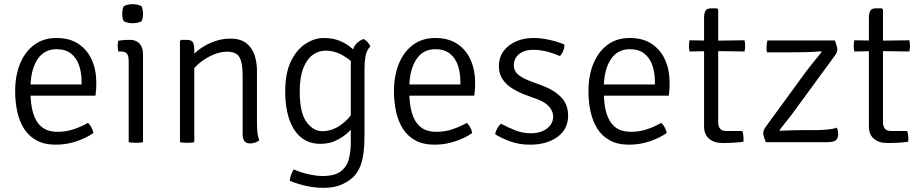

<svg xmlns="http://www.w3.org/2000/svg" viewBox="-20 -685 4434 925"><path d="M95 -224V-278H373V-292Q373 -334.5 361 -370Q349 -405.5 322.2 -426.8Q295.5 -448 252 -448Q191.5 -448 159.2 -396.8Q127 -345.5 127 -262V-240Q127 -184.5 139.2 -141.5Q151.5 -98.5 180 -74.2Q208.5 -50 258 -50Q298.5 -50 334.8 -62.2Q371 -74.5 404 -93Q414 -84 421.2 -69.8Q428.5 -55.5 430 -44Q395.5 -20 347.8 -4Q300 12 249 12Q193.5 12 155.8 -8.8Q118 -29.5 95.5 -65.5Q73 -101.5 63 -148Q53 -194.5 53 -246Q53 -320 76.5 -377.8Q100 -435.5 144.5 -468.8Q189 -502 252 -502Q316 -502 358.8 -473Q401.5 -444 422.8 -395.5Q444 -347 444 -288Q444 -270 443.2 -256Q442.5 -242 440 -224Z M669 0Q655.5 3 635 3Q613.5 3 600 0V-389Q600 -417 591.2 -427Q582.5 -437 559 -437H550Q547 -450.5 547 -463Q547 -470 547.8 -475.8Q548.5 -481.5 550 -489Q566.5 -491.5 578.5 -492.2Q590.5 -493 598 -493H606Q636 -493 652.5 -474.8Q669 -456.5 669 -424ZM569 -619Q569 -641 576 -655Q583 -659.5 595.5 -662.2Q608 -665 619 -665Q629 -665 642.5 -662.2Q656 -659.5 662 -655Q665 -649 667 -638.5Q669 -628 669 -619Q669 -597 662 -583Q657 -578.5 643 -575.8Q629 -573 619 -573Q608 -573 595.5 -575.8Q583 -578.5 576 -583Q569 -597 569 -619Z M879 -493Q903 -493 909.5 -480.8Q916 -468.5 916 -445V0Q902.5 3 882 3Q860.5 3 847 0V-487L853 -493ZM1218 -93Q1218 -69 1220.2 -47.2Q1222.5 -25.5 1229 -9Q1221.5 -2.5 1209.2 1.8Q1197 6 1185 6Q1165.5 6 1157.2 -5.5Q1149 -17 1149 -40V-321Q1149 -382 1133.8 -409Q1118.5 -436 1074 -436Q1042.5 -436 1007.8 -421.5Q973 -407 943.2 -383Q913.5 -359 897 -330V-405Q929.5 -446.5 982.5 -472.8Q1035.5 -499 1090 -499Q1137.5 -499 1165.5 -477.8Q1193.5 -456.5 1205.8 -421.2Q1218 -386 1218 -344Z M1764 -461Q1745.5 -443 1740.8 -413.8Q1736 -384.5 1736 -352V-35Q1736 14.5 1731.5 50.5Q1727 86.5 1717 112.5Q1707 138.5 1691 158Q1671 182.5 1632.5 201.2Q1594 220 1540 220Q1494.5 220 1451 209.8Q1407.5 199.5 1376 186Q1377 171.5 1382.5 156Q1388 140.5 1396 131Q1427 146 1466.5 154.5Q1506 163 1533 163Q1593 163 1622.2 140.2Q1651.5 117.5 1660.8 80.2Q1670 43 1670 0V-377Q1670 -416 1681.5 -449Q1693 -482 1731 -497Q1742.5 -492 1751.5 -481.5Q1760.5 -471 1764 -461ZM1354 -244Q1354 -334.5 1382.5 -391.5Q1411 -448.5 1453.8 -475.2Q1496.5 -502 1539 -502Q1579.5 -502 1610 -490.8Q1640.5 -479.5 1664 -461.5Q1687.5 -443.5 1707 -423L1700 -360Q1675.5 -392.5 1634 -416.8Q1592.5 -441 1548 -441Q1515.5 -441 1487.2 -421Q1459 -401 1441.5 -357.5Q1424 -314 1424 -244Q1424 -142 1456.5 -97.5Q1489 -53 1533 -53Q1579.5 -53 1621.5 -82.8Q1663.5 -112.5 1685 -153L1696 -92Q1684 -73 1659.8 -49.5Q1635.5 -26 1601 -9Q1566.5 8 1524 8Q1468 8 1430.2 -23.2Q1392.5 -54.5 1373.2 -111.2Q1354 -168 1354 -244Z M1920 -224V-278H2198V-292Q2198 -334.5 2186 -370Q2174 -405.5 2147.2 -426.8Q2120.5 -448 2077 -448Q2016.5 -448 1984.2 -396.8Q1952 -345.5 1952 -262V-240Q1952 -184.5 1964.2 -141.5Q1976.5 -98.5 2005 -74.2Q2033.5 -50 2083 -50Q2123.5 -50 2159.8 -62.2Q2196 -74.5 2229 -93Q2239 -84 2246.2 -69.8Q2253.5 -55.5 2255 -44Q2220.5 -20 2172.8 -4Q2125 12 2074 12Q2018.5 12 1980.8 -8.8Q1943 -29.5 1920.5 -65.5Q1898 -101.5 1888 -148Q1878 -194.5 1878 -246Q1878 -320 1901.5 -377.8Q1925 -435.5 1969.5 -468.8Q2014 -502 2077 -502Q2141 -502 2183.8 -473Q2226.5 -444 2247.8 -395.5Q2269 -347 2269 -288Q2269 -270 2268.2 -256Q2267.5 -242 2265 -224Z M2366 -38Q2367 -51 2375.2 -66Q2383.5 -81 2394 -89Q2425 -72 2461.5 -57.5Q2498 -43 2536 -43Q2585 -43 2614.8 -65.5Q2644.5 -88 2645 -123Q2645 -148.5 2625.8 -170.8Q2606.5 -193 2571 -206L2511.5 -228Q2477.5 -240.5 2448.2 -258.8Q2419 -277 2401.2 -303.2Q2383.5 -329.5 2383.5 -366Q2383.5 -408.5 2406.2 -439Q2429 -469.5 2466.8 -485.8Q2504.5 -502 2549.5 -502Q2586.5 -502 2628 -492.8Q2669.5 -483.5 2699.5 -470Q2699.5 -456 2693.8 -440.8Q2688 -425.5 2677.5 -415Q2654.5 -425.5 2620.2 -435.2Q2586 -445 2547.5 -445Q2507 -445 2481.2 -424.8Q2455.5 -404.5 2455.5 -370Q2455.5 -344 2475 -326.8Q2494.5 -309.5 2532.5 -295L2594 -272Q2649.5 -251.5 2683.2 -216.8Q2717 -182 2717 -128Q2717 -62 2665.2 -25Q2613.5 12 2534 12Q2481.5 12 2439.2 -3.2Q2397 -18.5 2366 -38Z M2857 -224V-278H3135V-292Q3135 -334.5 3123 -370Q3111 -405.5 3084.2 -426.8Q3057.5 -448 3014 -448Q2953.5 -448 2921.2 -396.8Q2889 -345.5 2889 -262V-240Q2889 -184.5 2901.2 -141.5Q2913.5 -98.5 2942 -74.2Q2970.5 -50 3020 -50Q3060.5 -50 3096.8 -62.2Q3133 -74.5 3166 -93Q3176 -84 3183.2 -69.8Q3190.5 -55.5 3192 -44Q3157.5 -20 3109.8 -4Q3062 12 3011 12Q2955.5 12 2917.8 -8.8Q2880 -29.5 2857.5 -65.5Q2835 -101.5 2825 -148Q2815 -194.5 2815 -246Q2815 -320 2838.5 -377.8Q2862 -435.5 2906.5 -468.8Q2951 -502 3014 -502Q3078 -502 3120.8 -473Q3163.5 -444 3184.8 -395.5Q3206 -347 3206 -288Q3206 -270 3205.2 -256Q3204.5 -242 3202 -224Z M3372 -597Q3372 -620.5 3378.5 -632.8Q3385 -645 3409 -645H3434L3440 -639V-95Q3440 -77 3448.8 -65.5Q3457.5 -54 3479 -54H3556Q3562 -39 3562 -16Q3562 -12.5 3562 -8.8Q3562 -5 3561 -2Q3538 1 3514.2 2.5Q3490.5 4 3461 4Q3420.5 4 3396.2 -16.5Q3372 -37 3372 -76ZM3567 -491Q3570 -476 3570 -464Q3570 -450.5 3567 -437L3418 -439L3302 -437Q3299 -450.5 3299 -464Q3299 -476 3302 -491L3417 -489Z M3861 -337Q3877.5 -359.5 3898.5 -385Q3919.5 -410.5 3939 -435L3936 -438Q3924.5 -436.5 3900.2 -435.2Q3876 -434 3848 -433.5Q3820 -433 3798 -433H3675Q3673.5 -439 3673.2 -446.2Q3673 -453.5 3673 -457Q3673 -461.5 3674 -471.2Q3675 -481 3677 -490H4002Q4009 -472 4011.5 -462.2Q4014 -452.5 4014 -445Q4014 -439 4011 -432.2Q4008 -425.5 4002 -417L3814 -160Q3797 -136 3774.8 -108.2Q3752.5 -80.5 3735 -58L3738 -55Q3764.5 -56.5 3792.8 -57.2Q3821 -58 3839 -58H3895Q3936.5 -58 3965.8 -60.8Q3995 -63.5 4012 -70Q4018 -55 4018 -36Q4018 -19 4007 -9.5Q3996 0 3965 0H3669Q3662.5 -19 3659.8 -27.5Q3657 -36 3657 -44Q3657 -50 3659.8 -57.2Q3662.5 -64.5 3669 -74Z M4166 -597Q4166 -620.5 4172.5 -632.8Q4179 -645 4203 -645H4228L4234 -639V-95Q4234 -77 4242.8 -65.5Q4251.5 -54 4273 -54H4350Q4356 -39 4356 -16Q4356 -12.5 4356 -8.8Q4356 -5 4355 -2Q4332 1 4308.2 2.5Q4284.5 4 4255 4Q4214.5 4 4190.2 -16.5Q4166 -37 4166 -76ZM4361 -491Q4364 -476 4364 -464Q4364 -450.5 4361 -437L4212 -439L4096 -437Q4093 -450.5 4093 -464Q4093 -476 4096 -491L4211 -489Z"/></svg>

Font: Signika Negative Light Light
Style: Regular
Weight: 300
Version: Version 2.001